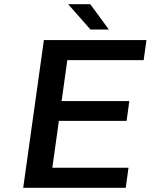

<svg xmlns="http://www.w3.org/2000/svg" viewBox="-20 -890 714 910"><path d="M661 -605H660H299L272 -411H593L580 -317H259L228 -95H589L576 0H90L188 -700H674ZM496 -750H409L303 -870H408Z"/></svg>

Font: Fivo Sans Modern Med
Style: Italic
Weight: 450
Designer: Alexander Slobzheninov
Foundry: Alexander Slobzheninov
Version: 1.0